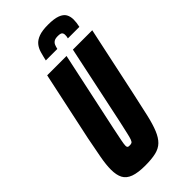

<svg xmlns="http://www.w3.org/2000/svg" viewBox="-272 -933 1003 1003"><g transform="rotate(-45 229.0 -432.0)"><path d="M154 8Q101 8 69.5 -3.5Q38 -15 25 -39.5Q12 -64 12 -104Q12 -140 21 -189Q30 -238 43 -304L125 -688H268L174 -248Q164 -200 159 -174.5Q154 -149 154 -138Q154 -132 156.5 -128.5Q159 -125 163 -124.5Q167 -124 172 -124Q181 -124 186.5 -127Q192 -130 196.5 -142Q201 -154 206.5 -179Q212 -204 222 -248L315 -688H458L376 -304Q359 -225 346.5 -170.5Q334 -116 319.5 -81Q305 -46 285 -26.5Q265 -7 233.5 0.5Q202 8 154 8ZM175 -748Q181 -775 187.5 -797.5Q194 -820 207.5 -836.5Q221 -853 246.5 -862.5Q272 -872 315 -872Q360 -872 385 -862.5Q410 -853 419.5 -836Q429 -819 429 -796Q429 -785 427.5 -773.5Q426 -762 423 -748H338Q340 -754 340.5 -760Q341 -766 341 -771Q341 -782 335 -788Q329 -794 309 -794Q290 -794 280.5 -787.5Q271 -781 267 -771Q263 -761 260 -748Z"/></g></svg>

Font: Saira ExtraCondensed Black
Style: Italic
Weight: 900
Width: 2
Italic angle: -12°
Designer: Hector Gatti with collaboration of the Omnibus-Type team
Foundry: Omnibus-Type
Version: Version 1.101